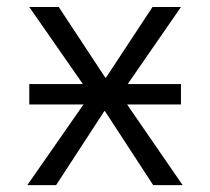

<svg xmlns="http://www.w3.org/2000/svg" viewBox="-20 -540 612 560"><path d="M59.6 0 223.6 -235.4H65.4V-294.9H221.7L65.4 -519.5H151.4L287.1 -313.5H289.1L424.8 -519.5H507.8L352.5 -294.9H507.8V-235.4H350.6L512.7 0H426.8L286.1 -215.8H284.2L143.6 0Z"/></svg>

Font: GenEi M Gothic v2 Regular
Style: Regular
Weight: 400
Version: Version 2.0